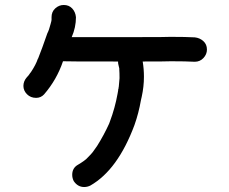

<svg xmlns="http://www.w3.org/2000/svg" viewBox="-20 -724 920 771"><path d="M318 27Q292 27 276 3Q270 -9 270 -22Q270 -50 294 -63Q306 -70 317 -78L326 -85Q351 -110 353 -114L370 -138Q397 -181 418 -227L421 -235Q442 -291 452 -347Q455 -362 455 -367L456 -368Q456 -373 457 -376L460 -410Q460 -433 459 -445V-449Q458 -456 456 -462Q454 -468 454 -477Q235 -477 233 -478Q208 -404 157 -345Q144 -331 125 -331Q103 -331 88.5 -345.5Q74 -360 74 -379Q74 -398 88 -414Q95 -421 98 -426Q101 -431 104 -434Q124 -464 132 -488L133 -489Q149 -529 170 -590Q177 -603 183 -627Q187 -641 187 -644V-655Q187 -677 202 -690.5Q217 -704 236 -704Q257 -704 270 -690Q283 -676 285 -655Q285 -614 268 -575H545Q649 -575 665 -576Q726 -576 762 -574Q782 -572 796.5 -559Q811 -546 811 -525Q811 -506 797 -491Q783 -476 762 -476Q726 -478 667 -478Q648 -477 553 -477Q558 -447 558 -416Q558 -376 549 -335L546 -322Q537 -270 520 -222Q453 -42 343 21Q331 27 318 27Z"/></svg>

Font: Bad Comic
Style: Regular
Weight: 400
Designer: GGBotNet
Foundry: f0n7
Version: 0.9